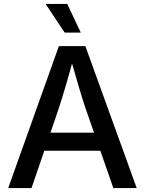

<svg xmlns="http://www.w3.org/2000/svg" viewBox="-20 -964 743 984"><path d="M22 0 281.7 -727.5H417.5L680.7 0H561L419.4 -405.8Q402.8 -455.6 383.1 -521.5Q363.3 -587.4 336.9 -681.2H360.8Q335.4 -586.9 315.7 -520.3Q295.9 -453.6 280.3 -405.8L141.6 0ZM163.6 -191.4V-284.2H539.6V-191.4ZM311.5 -796.9 213.9 -943.8H324.7L394 -796.9Z"/></svg>

Font: Inter 17pt Medium
Style: Regular
Weight: 500
Version: Version 4.001;git-66647c0bb